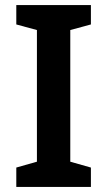

<svg xmlns="http://www.w3.org/2000/svg" viewBox="-20 -734 421 754"><path d="M337 0H44V-76L125 -99V-616L44 -638V-714H337V-638L256 -616V-99L337 -76Z"/></svg>

Font: Noto Sans Hebrew Thin SemiBold
Style: Regular
Weight: 600
Version: Version 3.001